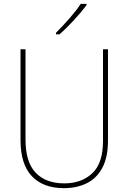

<svg xmlns="http://www.w3.org/2000/svg" viewBox="-20 -1064 669 1001"><path d="M543 -332Q543 -244 513.5 -189Q484 -134 432 -108.5Q380 -83 314 -83Q205 -83 146 -145.5Q87 -208 87 -333V-807H113V-336Q113 -219 166 -163.5Q219 -108 315 -108Q405 -108 461 -160.5Q517 -213 517 -329V-807H543ZM431 -1037Q405 -1002 365.5 -959Q326 -916 290 -885H272V-893Q306 -927 342 -968Q378 -1009 401 -1044H431Z"/></svg>

Font: Noto Sans Kannada UI SemiCondensed Thin
Style: Regular
Weight: 100
Width: 4
Designer: Jelle Bosma - Monotype Design Team
Foundry: Monotype Imaging Inc.
Version: Version 2.005; ttfautohint (v1.8.4.7-5d5b)